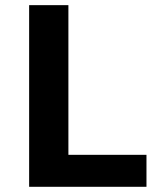

<svg xmlns="http://www.w3.org/2000/svg" viewBox="-20 -718 640 738"><path d="M543 0V-122.9H242.9V-698.2H92V0Z"/></svg>

Font: Margiela Mono Bold
Style: Regular
Weight: 700
Designer: Mike Abbink, Paul van der Laan, Pieter van Rosmalen
Foundry: Bold Monday
Version: Version 2.003 2021